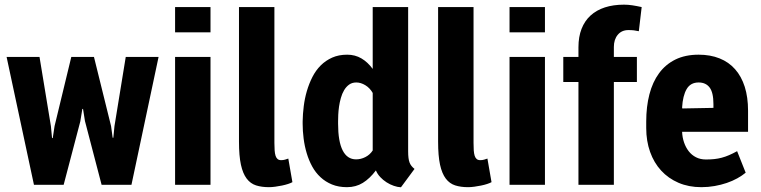

<svg xmlns="http://www.w3.org/2000/svg" viewBox="-20 -792 3264 823"><path d="M456.1 -251.5 462.9 -201.7H465.8L470.7 -251.5L519 -547.9H659.7L543.5 0H415.5L344.2 -272.9L335.9 -325.2H333L324.2 -271.5L252.9 0H125.5L8.3 -547.9H149.4L198.2 -251.5L203.1 -200.2H206.1L213.9 -251.5L285.6 -547.9H382.8Z M882.3 0H730.5V-547.9H882.3ZM882.3 -653.3H730.5V-761.7H882.3Z M1156.2 -179.2Q1156.2 -161.6 1157.2 -147.7Q1158.2 -133.8 1161.1 -124.5Q1164.1 -115.2 1169.7 -110.4Q1175.3 -105.5 1185.1 -105.5Q1194.3 -105.5 1201.7 -107.7Q1209 -109.9 1215.8 -112.3L1233.4 -11.2Q1226.6 -7.3 1214.6 -3.4Q1202.6 0.5 1188.5 3.4Q1174.3 6.3 1159.7 8.3Q1145 10.3 1132.8 10.3Q1101.6 10.3 1077.6 2.7Q1053.7 -4.9 1037.4 -26.4Q1021 -47.9 1012.7 -85.9Q1004.4 -124 1004.4 -185.1V-761.7H1156.2Z M1277.3 -272Q1277.8 -303.2 1282 -336.7Q1286.1 -370.1 1295.4 -401.9Q1304.7 -433.6 1319.1 -461.9Q1333.5 -490.2 1354.7 -511.5Q1376 -532.7 1404.1 -545.2Q1432.1 -557.6 1468.3 -557.6Q1502 -557.6 1529.1 -541.7Q1556.2 -525.9 1577.6 -496.6V-761.7H1729.5V-143.6Q1729.5 -126.5 1731 -115Q1732.4 -103.5 1735.6 -95.2Q1738.8 -86.9 1743.9 -80.6Q1749 -74.2 1756.8 -67.9L1698.7 10.7Q1684.6 10.3 1668.2 4.6Q1651.9 -1 1637 -10.5Q1622.1 -20 1609.9 -33Q1597.7 -45.9 1591.3 -61.5Q1564.9 -26.4 1535.2 -8.1Q1505.4 10.3 1467.3 10.3Q1431.2 10.3 1403.1 -1.2Q1375 -12.7 1353.8 -32.5Q1332.5 -52.2 1318.1 -78.6Q1303.7 -105 1294.7 -135.3Q1285.6 -165.5 1281.5 -198Q1277.3 -230.5 1277.3 -261.7ZM1429.2 -261.7Q1429.2 -186 1448.7 -147.5Q1468.3 -108.9 1506.3 -108.9Q1526.9 -108.9 1546.1 -118.7Q1565.4 -128.4 1577.6 -147V-393.6Q1565.4 -415 1545.9 -426.8Q1526.4 -438.5 1507.3 -438.5Q1489.3 -438.5 1476.6 -429.4Q1463.9 -420.4 1455.1 -405.5Q1446.3 -390.6 1441.2 -372.3Q1436 -354 1433.3 -335.4Q1430.7 -316.9 1429.9 -300Q1429.2 -283.2 1429.2 -272Z M2009.8 -179.2Q2009.8 -161.6 2010.7 -147.7Q2011.7 -133.8 2014.6 -124.5Q2017.6 -115.2 2023.2 -110.4Q2028.8 -105.5 2038.6 -105.5Q2047.9 -105.5 2055.2 -107.7Q2062.5 -109.9 2069.3 -112.3L2086.9 -11.2Q2080.1 -7.3 2068.1 -3.4Q2056.2 0.5 2042 3.4Q2027.8 6.3 2013.2 8.3Q1998.5 10.3 1986.3 10.3Q1955.1 10.3 1931.2 2.7Q1907.2 -4.9 1890.9 -26.4Q1874.5 -47.9 1866.2 -85.9Q1857.9 -124 1857.9 -185.1V-761.7H2009.8Z M2315.9 0H2164.1V-547.9H2315.9ZM2315.9 -653.3H2164.1V-761.7H2315.9Z M2459.5 0V-440.4H2394.5V-547.9H2459.5V-589.4Q2459.5 -634.3 2472.9 -668.5Q2486.3 -702.6 2511.5 -725.6Q2536.6 -748.5 2572.8 -760.3Q2608.9 -772 2654.8 -772Q2672.4 -772 2690.2 -769.3Q2708 -766.6 2730.5 -761.7L2718.3 -658.2Q2707 -660.6 2697.3 -661.9Q2687.5 -663.1 2673.8 -663.1Q2645 -663.1 2628.2 -643.1Q2611.3 -623 2611.3 -590.8V-547.9H2710V-440.4H2611.3V0Z M2986.3 10.3Q2932.1 10.3 2888.4 -8.5Q2844.7 -27.3 2814 -60.8Q2783.2 -94.2 2766.6 -140.9Q2750 -187.5 2750 -243.2V-271Q2750 -335 2763.7 -387.7Q2777.3 -440.4 2805.2 -478.3Q2833 -516.1 2875.2 -536.9Q2917.5 -557.6 2974.6 -557.6Q3024.9 -557.6 3064.5 -541.7Q3104 -525.9 3131.1 -495.1Q3158.2 -464.4 3172.4 -419.7Q3186.5 -375 3186.5 -317.4V-227.1H2903.8Q2904.8 -203.1 2912.1 -181.6Q2919.4 -160.2 2932.1 -143.8Q2944.8 -127.4 2963.4 -117.9Q2981.9 -108.4 3005.9 -108.4Q3025.4 -108.4 3041.7 -110.1Q3058.1 -111.8 3073.7 -116Q3089.4 -120.1 3105.2 -127Q3121.1 -133.8 3139.6 -144L3176.3 -51.8Q3161.1 -39.1 3140.4 -27.6Q3119.6 -16.1 3095.2 -7.8Q3070.8 0.5 3043.2 5.4Q3015.6 10.3 2986.3 10.3ZM2974.6 -438.5Q2939.9 -438.5 2923.3 -410.2Q2906.7 -381.8 2903.8 -331.1Q2904.3 -330.6 2904.3 -329.6Q2904.3 -327.6 2904.8 -327.1L3038.1 -329.6V-345.7Q3038.1 -395.5 3021.7 -417Q3005.4 -438.5 2974.6 -438.5Z"/></svg>

Font: Ufes Sans ExtraBold
Style: Regular
Weight: 800
Designer: Ricardo Esteves & Filipe Motta
Foundry: ProDesignUfes - Ricardo Esteves, Filipe Motta (This is a derivative work, based on Roboto family, by Christian Robertson
Version: Version 2.0